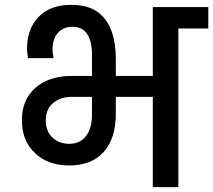

<svg xmlns="http://www.w3.org/2000/svg" viewBox="-20 -769 876 789"><path d="M265 -89Q177 -89 123.5 -140Q70 -191 70 -274Q70 -334 97 -375Q124 -416 170 -436.5Q216 -457 273 -457H358V-546Q358 -597 339 -628Q320 -659 277 -659Q241 -659 218.5 -634.5Q196 -610 196 -566Q196 -558 197 -549Q198 -540 200 -530H95Q94 -539 92.5 -549.5Q91 -560 91 -570Q91 -649 138 -699Q185 -749 273 -749Q340 -749 380 -720.5Q420 -692 438 -642Q456 -592 456 -528V-457H608V-740H836V-652H713V0H608V-371H456V-302Q456 -201 406.5 -145Q357 -89 265 -89ZM264 -178Q309 -178 333.5 -210Q358 -242 358 -297V-371H276Q228 -371 198 -345.5Q168 -320 168 -274Q168 -230 195.5 -204Q223 -178 264 -178Z"/></svg>

Font: Poppins Medium
Style: Regular
Weight: 500
Designer: Ninad Kale (Devanagari), Jonny Pinhorn (Latin)
Version: Version 5.002